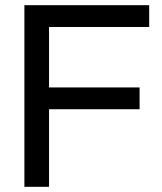

<svg xmlns="http://www.w3.org/2000/svg" viewBox="-20 -720 625 740"><path d="M74 -700H555V-616H169V-383H518V-299H169V0H74Z"/></svg>

Font: Bai Jamjuree Medium
Style: Regular
Weight: 500
Version: Version 1.000; ttfautohint (v1.6)